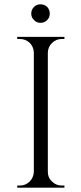

<svg xmlns="http://www.w3.org/2000/svg" viewBox="-20 -871 378 891"><path d="M199 -778C207 -786 211 -796 211 -808C211 -820 207 -830 199 -839C190 -847 180 -851 168 -851C156 -851 146 -847 138 -839C129 -830 125 -820 125 -808C125 -796 129 -786 138 -778C146 -769 156 -765 168 -765C180 -765 190 -769 199 -778ZM60 -10C60 -10 60 0 60 0C60 0 279 0 279 0C279 0 279 -10 279 -10C279 -10 266 -10 266 -10C266 -10 266 -10 266 -10C249 -10 234 -16 221 -29C208 -41 202 -56 202 -73C202 -73 202 -628 202 -628C202 -628 202 -628 202 -628C203 -645 209 -660 222 -672C234 -684 249 -690 266 -690C266 -690 279 -690 279 -690C279 -690 279 -700 279 -700C279 -700 60 -700 60 -700C60 -700 60 -690 60 -690C60 -690 73 -690 73 -690C73 -690 73 -690 73 -690C90 -690 105 -684 118 -672C130 -660 136 -645 137 -628C137 -628 137 -73 137 -73C137 -73 137 -73 137 -73C136 -56 130 -41 118 -29C105 -16 90 -10 73 -10C73 -10 60 -10 60 -10Z"/></svg>

Font: Cinzel Utterance
Style: Regular
Weight: 500
Designer: Natanael Gama
Foundry: ""
Version: ""